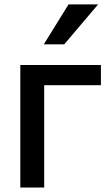

<svg xmlns="http://www.w3.org/2000/svg" viewBox="-20 -843 491 863"><path d="M71.3 0V-550.8H433.6V-460H178.7V0ZM176.8 -643.6 288.1 -823.2H420.9L268.6 -643.6Z"/></svg>

Font: Gothic A1 SemiBold
Style: Regular
Weight: 600
Version: Version 2.50